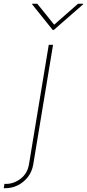

<svg xmlns="http://www.w3.org/2000/svg" viewBox="-110 -780 456 1004"><path d="M145 -545.9H167.5L64 79.1Q57.6 117.7 35.6 145.8Q13.7 173.8 -17.1 189Q-47.9 204.1 -81.5 204.1H-90.3L-86.9 181.6H-78.1Q-37.6 181.6 -2 154.3Q33.7 127 41.5 79.1ZM85 -760.3 173.3 -650.9 297.9 -760.3H325.2L324.7 -757.3L171.4 -623.5H165.5L58.1 -757.3L58.6 -760.3Z"/></svg>

Font: Inter Thin
Style: Italic
Weight: 250
Italic angle: -9.3988°
Designer: Rasmus Andersson
Foundry: rsms
Version: Version 4.001;git-66647c0bb